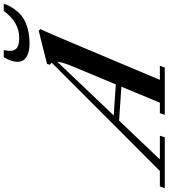

<svg xmlns="http://www.w3.org/2000/svg" viewBox="-24 -947 904 1030"><g transform="rotate(-90 428.0 -432.0)"><path d="M709.5 -725.6Q663.1 -725.6 637.2 -742.2Q611.3 -758.8 611.3 -790.5Q611.3 -821.3 635.7 -863.8H674.8Q663.6 -819.8 679 -800.3Q694.3 -780.8 739.3 -780.8Q823.7 -780.8 884.3 -863.8H923.3Q916 -843.8 907.7 -828.1Q899.4 -812.5 882.3 -792Q865.2 -771.5 843.8 -758.1Q822.3 -744.6 787.4 -735.1Q752.4 -725.6 709.5 -725.6ZM-66.9 0 -57.1 -26.4H25.9L606.4 -606.4Q603.5 -610.8 595.7 -616.7L600.1 -631.8L777.8 -676.3L787.1 -667.5Q770.5 -632.8 746.1 -575.7L514.6 -26.4H590.3L580.6 0H327.1L335.9 -26.4H392.1L478 -232.9L295.9 -245.1L87.9 -26.4H214.8L206.5 0ZM584 -487.8Q608.9 -545.9 611.8 -576.7L323.7 -273.9L490.2 -262.7Z"/></g></svg>

Font: Elstob 18pt SemiBold
Style: Italic
Weight: 600
Italic angle: -20°
Designer: Peter S. Baker
Version: Version 1.015